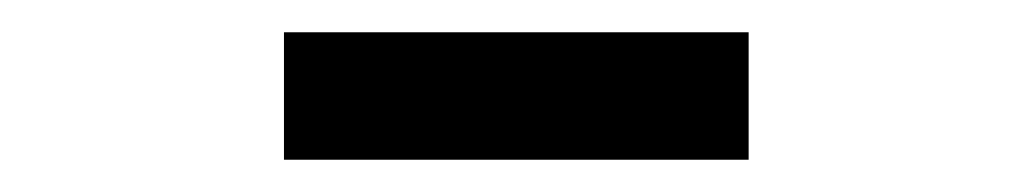

<svg xmlns="http://www.w3.org/2000/svg" viewBox="-20 -732 640 119"><path d="M156 -633V-712H444V-633Z"/></svg>

Font: Anuphan Medium
Style: Regular
Weight: 500
Designer: Mike Abbink, Paul van der Laan, Pieter van Rosmalen, Mint Tantisuwanna
Foundry: Bold Monday; Cadson Demak
Version: Version 3.002;hotconv 1.0.109;makeotfexe 2.5.65596